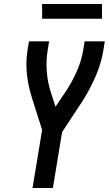

<svg xmlns="http://www.w3.org/2000/svg" viewBox="-20 -942 545 962"><path d="M143 0 191 -291 140 -452Q122 -508 115 -568.5Q108 -629 118 -691L125 -735H226L219 -691Q210 -636 214.5 -582Q219 -528 235 -479L258 -407L313 -489Q344 -537 366 -587.5Q388 -638 397 -691L404 -735H505L498 -691Q488 -629 463 -569Q438 -509 404 -453V-452Q401 -449 399.5 -446.5Q398 -444 397 -441L291 -280L245 0ZM491 -848H191V-922H491Z"/></svg>

Font: Iosevka Term Curly SmBd Obl
Style: Regular
Weight: 600
Italic angle: -9°
Designer: Belleve Invis
Foundry: Belleve Invis
Version: Version 32.3.0